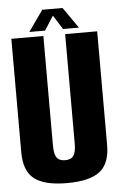

<svg xmlns="http://www.w3.org/2000/svg" viewBox="-56 -834 549 878"><g transform="rotate(-5 219.0 -395.0)"><path d="M216.5 4.5Q113 4.5 66.2 -31.8Q19.5 -68 19.5 -154V-675H166.5V-172.5Q166.5 -133 178 -116.8Q189.5 -100.5 216.5 -100.5Q243.5 -100.5 255 -116.8Q266.5 -133 266.5 -172.5V-675H413.5V-154Q413.5 -68 366.8 -31.8Q320 4.5 216.5 4.5ZM104 -699 172 -795H265L332 -699H259L218 -764L176.5 -699Z"/></g></svg>

Font: Anybody Condensed Regular
Style: Bold
Weight: 700
Width: 3
Designer: Tyler Finck
Foundry: Etcetera Type Company
Version: Version 1.010; ttfautohint (v1.8.3) -l 8 -r 50 -G 200 -x 14 